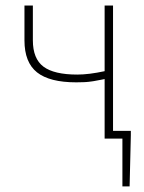

<svg xmlns="http://www.w3.org/2000/svg" viewBox="-20 -498 516 690"><path d="M356 0V-213.9Q354 -213.4 345 -211.7Q335.9 -210 334.2 -209.7Q332.5 -209.5 325.2 -208Q317.9 -206.5 315.9 -206.3Q314 -206.1 307.4 -205.1Q300.8 -204.1 297.9 -203.9Q294.9 -203.6 288.8 -203.1Q282.7 -202.6 278.1 -202.6Q273.4 -202.6 267.1 -202.4Q260.7 -202.1 253.9 -202.1Q158.2 -202.1 113 -238Q67.9 -273.9 67.9 -353V-478H98.1V-353Q98.1 -287.1 136.2 -258.5Q174.3 -230 257.8 -230Q299.3 -230 356 -242.2V-478H386.2V-27.8H450.2V-12.2L445.8 171.9H419.9V0Z"/></svg>

Font: Source Sans 3 ExtraLight
Style: Regular
Weight: 200
Designer: Paul D. Hunt
Foundry: Adobe
Version: Version 3.052;hotconv 1.1.0;makeotfexe 2.6.0